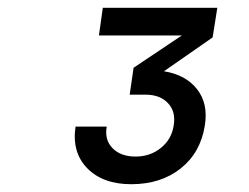

<svg xmlns="http://www.w3.org/2000/svg" viewBox="-20 -850 640 493"><path d="M317 -377Q244 -377 204 -418Q164 -459 174 -525H254Q248 -491 269 -469.5Q290 -448 328 -448Q366 -448 393.5 -470.5Q421 -493 426 -528Q432 -563 411.5 -585Q391 -607 353 -607H313L323 -676L447 -759H234L244 -830H538L526 -754L401 -667Q457 -658 486 -621Q515 -584 506 -528Q495 -458 444 -417.5Q393 -377 317 -377Z"/></svg>

Font: JetBrains Mono NL SemiBold
Style: Italic
Weight: 600
Italic angle: -9°
Monospace: yes
Designer: Philipp Nurullin, Konstantin Bulenkov
Foundry: JetBrains
Version: Version 2.305; ttfautohint (v1.8.4.7-5d5b)